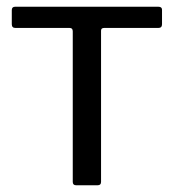

<svg xmlns="http://www.w3.org/2000/svg" viewBox="-20 -550 516 570"><path d="M450 -467H289Q280 -467 280 -459V-10Q280 0 270 0H206Q196 0 196 -10V-457Q196 -467 187 -467H26Q15 -467 15 -478V-520Q15 -530 25 -530H450Q461 -530 461 -521V-478Q461 -467 450 -467Z"/></svg>

Font: Libre Franklin
Style: Regular
Weight: 400
Designer: Pablo Impallari, Rodrigo Fuenzalida, Nhung Nguyen
Foundry: Impallari Type
Version: Version 3.000